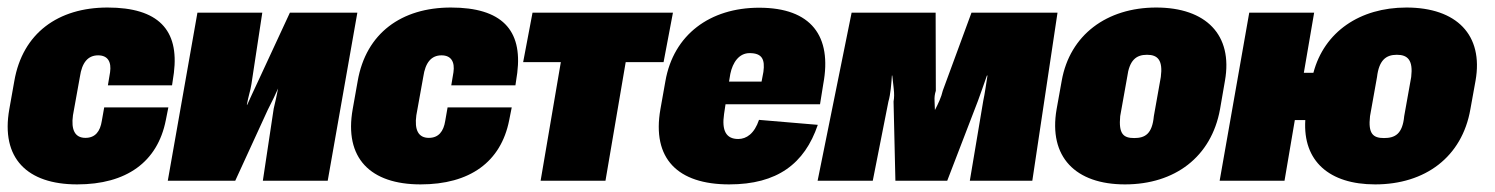

<svg xmlns="http://www.w3.org/2000/svg" viewBox="-39 -480 3970 510"><path d="M166 9.8C296.4 9.8 379.4 -49.3 401.4 -160.6L408.2 -194.8H237.8L231.4 -158.7C227.1 -130.9 213.9 -113.8 188 -113.8C160.2 -113.8 149.4 -134.8 154.8 -173.8L173.3 -276.4C178.7 -313.5 194.3 -333 221.7 -333C247.6 -333 257.3 -315.4 253.4 -288.1L247.6 -253.4H418L422.9 -286.6C437 -400.4 381.8 -460 246.6 -460C115.7 -460 21 -392.1 -1 -264.6L-14.2 -190.4C-37.6 -59.6 33.2 9.8 166 9.8Z M406.7 0H585.9L672.4 -188.5L688 -219.7L699.7 -245.1C695.8 -225.1 692.4 -209.5 688 -191.4L659.2 0H831.5L910.2 -446.3H731L644.5 -259.8L629.9 -228.5L617.7 -201.7H616.7C618.7 -211.9 620.6 -221.2 623 -230C625.5 -238.8 627.4 -247.6 628.9 -256.8L657.7 -446.3H485.4Z M1078.1 9.8C1208.5 9.8 1291.5 -49.3 1313.5 -160.6L1320.3 -194.8H1149.9L1143.6 -158.7C1139.2 -130.9 1126 -113.8 1100.1 -113.8C1072.3 -113.8 1061.5 -134.8 1066.9 -173.8L1085.4 -276.4C1090.8 -313.5 1106.4 -333 1133.8 -333C1159.7 -333 1169.4 -315.4 1165.5 -288.1L1159.7 -253.4H1330.1L1335 -286.6C1349.1 -400.4 1293.9 -460 1158.7 -460C1027.8 -460 933.1 -392.1 911.1 -264.6L897.9 -190.4C874.5 -59.6 945.3 9.8 1078.1 9.8Z M1397 0H1569.3L1623 -314.9H1723.6L1748.5 -446.3H1375.5L1350.6 -314.9H1450.7Z M1897.9 9.8C2025.4 9.8 2098.1 -44.9 2133.3 -148.4L1977.1 -161.6C1964.8 -125 1943.8 -110.8 1921.9 -110.8C1889.2 -110.8 1877.9 -133.8 1884.3 -177.2L1888.2 -203.1H2139.2L2147.9 -257.3C2171.4 -383.8 2116.2 -459.5 1977.5 -459.5C1846.7 -459.5 1750 -387.7 1728.5 -264.6L1715.3 -190.4C1691.9 -58.1 1761.7 9.8 1897.9 9.8ZM1897.5 -263.2 1900.9 -283.7C1907.2 -314.5 1924.3 -338.9 1952.1 -338.9C1985.8 -338.9 1993.2 -321.8 1988.8 -289.1L1983.9 -263.2Z M2132.8 0H2279.3L2320.8 -210C2326.7 -230 2328.6 -257.8 2330.1 -279.3H2331.1L2335 -244.1C2336.4 -231.4 2336.4 -220.2 2334.5 -210.4L2339.4 0H2477.1L2558.6 -211.9L2570.3 -244.6L2582.5 -279.3H2584C2580.6 -257.8 2576.7 -230 2572.8 -212.4L2537.1 0H2703.1L2770 -446.3H2541.5L2465.3 -239.3C2461.4 -221.7 2452.6 -203.6 2444.8 -188.5H2444.3L2443.4 -212.4C2442.9 -221.2 2443.8 -230 2446.8 -238.8L2446.3 -446.3H2223.1Z M2949.2 9.8C3081.5 9.8 3178.7 -63 3201.7 -189.9L3214.8 -265.6C3236.3 -387.2 3164.6 -460 3032.2 -460C2900.9 -460 2802.7 -387.2 2781.2 -265.6L2767.6 -189.9C2745.6 -63 2817.9 9.8 2949.2 9.8ZM2973.6 -113.3C2944.8 -113.3 2932.1 -124.5 2936.5 -171.4L2955.1 -275.4C2960.9 -319.8 2978.5 -334.5 3007.8 -334.5C3036.6 -334.5 3050.3 -319.8 3044.4 -275.4L3025.9 -171.4C3021.5 -124.5 3002.9 -113.3 2973.6 -113.3Z M3613.8 9.8C3746.6 9.8 3844.7 -63 3866.7 -189.9L3880.4 -265.6C3901.9 -387.2 3830.1 -460 3696.8 -460C3573.2 -460 3478.5 -395.5 3449.7 -286.6H3424.3L3451.7 -446.3H3279.3L3200.7 0H3373L3400.4 -161.1H3428.2C3421.4 -52.2 3491.7 9.8 3613.8 9.8ZM3637.2 -113.3C3608.4 -113.3 3594.7 -124.5 3600.1 -171.4L3618.7 -275.4C3624 -319.8 3642.1 -334.5 3671.4 -334.5C3700.7 -334.5 3714.8 -319.8 3709.5 -275.4L3690.9 -171.4C3686.5 -124.5 3667 -113.3 3637.2 -113.3Z"/></svg>

Font: Roboto Flex Super Cond Black
Style: Italic
Weight: 900
Width: 3
Italic angle: -10°
Designer: Berlow after Robertson
Foundry: Google
Version: Version 3.200;Glyphs 3.3 (3311)